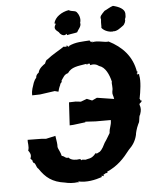

<svg xmlns="http://www.w3.org/2000/svg" viewBox="-60 -941 796 1001"><g transform="rotate(-5 338.5 -441.0)"><path d="M405 -603C406 -601 400 -604 411 -596L408 -602C414 -603 412 -600 419 -604C424 -602 426 -592 420 -594C442 -600 457 -596 470 -586C502 -577 520 -537 529 -499C525 -489 533 -470 527 -448C524 -432 531 -426 533 -408L444 -422L418 -410L391 -421L359 -409L332 -412L297 -411L290 -291L309 -292L373 -300V-303L426 -300H506C506 -269 495 -262 494 -233C483 -216 479 -206 464 -185C457 -173 449 -150 431 -138C434 -144 420 -127 412 -135C399 -119 390 -111 363 -107C353 -102 339 -112 336 -104C331 -109 332 -112 324 -111C311 -108 280 -109 270 -124C251 -121 252 -133 235 -136C230 -158 219 -173 217 -184C218 -201 216 -209 211 -243L161 -232L140 -234L65 -235C63 -222 71 -198 63 -179C71 -169 80 -154 71 -137C75 -130 80 -129 81 -124C87 -134 80 -124 81 -122C81 -116 86 -118 83 -114C98 -112 95 -89 108 -80C140 -32 174 -5 240 4C257 9 287 11 304 8C315 7 314 15 309 4C352 14 398 4 433 -8V-18C435 -7 439 -20 441 -11C439 -12 446 -10 444 -21C457 -23 456 -23 449 -26C464 -25 461 -29 468 -30C466 -28 464 -34 463 -33C520 -58 553 -94 586 -137C608 -158 623 -181 630 -212C630 -218 636 -244 647 -267C658 -283 651 -301 661 -316C668 -337 669 -349 662 -367L663 -372C669 -378 674 -379 676 -388C666 -383 669 -399 665 -396C673 -435 681 -490 674 -519C675 -524 672 -528 673 -527C665 -523 666 -525 660 -528C670 -529 662 -532 667 -542C656 -536 657 -538 664 -537C651 -621 599 -674 530 -709C512 -704 473 -721 442 -712C452 -721 448 -716 448 -714C437 -716 436 -714 432 -723C395 -720 358 -722 321 -703C330 -704 325 -704 318 -700C311 -710 311 -711 308 -699C309 -702 306 -696 304 -708C307 -702 306 -698 295 -703C269 -685 236 -669 202 -642C201 -644 196 -638 190 -623C181 -617 157 -601 153 -579C143 -572 138 -564 138 -554C130 -545 130 -544 123 -529C117 -507 108 -494 109 -464L150 -465L228 -476L247 -471C250 -481 251 -489 260 -507C257 -513 272 -516 268 -527C280 -544 285 -558 305 -563C326 -594 358 -595 405 -603ZM315 -768 318 -761C345 -767 358 -767 371 -771C376 -783 397 -801 391 -819C399 -842 387 -866 378 -876C368 -886 354 -880 337 -890C301 -884 264 -861 257 -827C265 -828 263 -823 262 -821C250 -802 259 -793 276 -780C285 -764 304 -755 315 -768ZM559 -759 556 -760C578 -756 598 -775 610 -783C622 -790 629 -812 625 -817C631 -827 630 -836 630 -847C629 -871 599 -885 569 -892C554 -888 537 -876 523 -870C505 -851 495 -843 501 -828C498 -802 501 -797 499 -783C513 -765 540 -757 559 -759Z"/></g></svg>

Font: Asimov Print
Style: DIt
Weight: 250
Width: 0
Designer: Google
Version: Version 2.000980: 2014